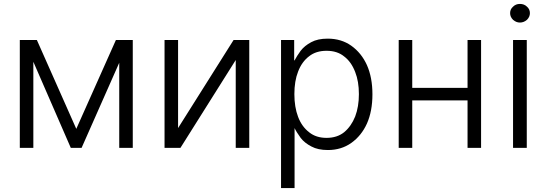

<svg xmlns="http://www.w3.org/2000/svg" viewBox="-20 -752 2787 979"><path d="M657 -548V2H588V-432L396 2H341L150 -437V2H81V-548H168L369 -95L571 -548Z M1251 -548V2H1182V-446L900 2H819V-548H888V-99L1171 -548Z M1480 -548V-444H1482Q1494 -467 1513 -493Q1533 -519 1567 -537Q1600 -555 1651 -555Q1720 -555 1771 -519Q1823 -482 1851 -420Q1879 -357 1879 -271Q1879 -185 1851 -122Q1823 -60 1771 -23Q1720 13 1652 13Q1601 13 1568 -5Q1533 -23 1513 -49Q1490 -81 1482 -99V207H1413V-548ZM1500 -156Q1519 -106 1557 -77Q1592 -49 1645 -49Q1699 -49 1735 -78Q1771 -108 1791 -158Q1810 -208 1810 -272Q1810 -337 1791 -385Q1771 -437 1735 -464Q1700 -493 1645 -493Q1591 -493 1556 -465Q1519 -437 1500 -387Q1481 -339 1481 -272Q1481 -206 1500 -156Z M2364 -304V-548H2433V2H2364V-240H2082V2H2013V-548H2082V-304Z M2666 -548V2H2596V-548ZM2596 -651Q2581 -666 2581 -685Q2581 -705 2596 -718Q2610 -732 2631 -732Q2653 -732 2667 -718Q2682 -705 2682 -685Q2682 -666 2667 -651Q2651 -637 2631 -637Q2612 -637 2596 -651Z"/></svg>

Font: Sinter Normal
Style: Regular
Weight: 350
Foundry: Adobe & rsms
Version: Version 1.000